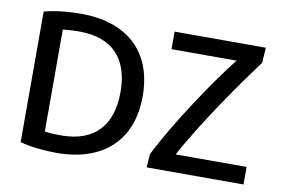

<svg xmlns="http://www.w3.org/2000/svg" viewBox="-75 -831 1423 970"><g transform="rotate(10 636.0 -346.0)"><path d="M646 -346C646 -114 499 11 266 11C204 11 134 4 79 -11V-681C134 -696 205 -703 266 -703C499 -703 646 -580 646 -346ZM190 -608V-85C196 -84 222 -80 274 -80C445 -80 532 -176 532 -347C532 -516 447 -613 275 -613C223 -613 196 -609 190 -608ZM1216 -696 1211 -618C1132 -512 958 -267 861 -86H1225V4H728L733 -65C813 -227 982 -481 1082 -606H748V-696Z"/></g></svg>

Font: Repo Medium
Style: Regular
Weight: 500
Designer: Stefan Peev
Foundry: Context Ltd
Version: Version 1.502